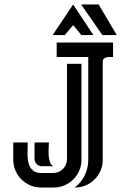

<svg xmlns="http://www.w3.org/2000/svg" viewBox="-20 -833 562 855"><path d="M39.1 -198.7H103.5Q103.5 -186.5 102.8 -171.9Q102.1 -157.2 102.5 -142.1Q103 -127 105.7 -112.5Q108.4 -98.1 115.2 -87.2Q122.1 -76.2 133.8 -69.3Q145.5 -62.5 164.6 -62.5H216.8Q229.5 -62.5 240.7 -67.4Q252 -72.3 260.3 -80.6Q268.6 -88.9 273.4 -100.1Q278.3 -111.3 278.3 -124V-548.8H342.8V-121.1Q342.8 -95.7 333 -73.2Q323.2 -50.8 306.6 -34.2Q290 -17.6 267.6 -7.8Q245.1 2 219.7 2H162.1Q136.7 2 114.3 -7.8Q91.8 -17.6 75.2 -34.2Q58.6 -50.8 48.8 -73.2Q39.1 -95.7 39.1 -121.1ZM483.4 -579.1Q477.1 -579.1 469.2 -579.3Q461.4 -579.6 454.3 -577.9Q447.3 -576.2 442.4 -571.5Q437.5 -566.9 437.5 -557.6V-121.1Q437.5 -95.7 427.7 -73.2Q418 -50.8 401.4 -34.2Q384.8 -17.6 362.3 -7.8Q339.8 2 314.5 2H312.5Q341.8 -20 357.4 -52.2Q373 -84.5 373 -121.1V-579.1H232.4V-643.6H483.4ZM214.4 -676.8 305.7 -813 396 -676.8H342.3L305.7 -721.2L268.6 -676.8ZM419.4 -813 500 -676.8H436L341.3 -813ZM197.8 -198.7Q197.8 -189.5 196.8 -174.3Q195.8 -159.2 196.5 -143.3Q197.3 -127.4 201.7 -113.5Q206.1 -99.6 216.8 -92.8H166Q152.8 -92.8 143.3 -102.5Q133.8 -112.3 133.8 -125.5V-198.7Z"/></svg>

Font: Isar CAT
Style: Regular
Weight: 400
Designer: Digitized by Peter Wiegel
Foundry: CAT-Fonts, Peter Wiegel
Version: Version 1.000; ttfautohint (v1.3)